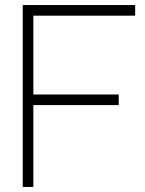

<svg xmlns="http://www.w3.org/2000/svg" viewBox="-20 -740 575 760"><path d="M70 0V-720H515V-678H112V-366H450V-324H112V0Z"/></svg>

Font: Vela Sans GX ExtLt
Style: Regular
Weight: 200
Designer: Principal design: Mikhail Sharanda - project Manrope.
Design modification: Ravid Balaliev
Foundry: Mikhail Sharanda
Version: Version 1.001